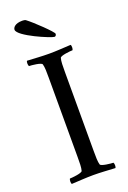

<svg xmlns="http://www.w3.org/2000/svg" viewBox="-161 -895 634 951"><g transform="rotate(-20 156.5 -419.0)"><path d="M159.2 -641.6C121.1 -641.6 84 -644.5 43.9 -646.5C39.1 -641.6 40 -623 43.9 -618.2C55.7 -618.2 108.4 -613.3 111.3 -602.5C116.2 -586.9 116.2 -559.6 116.2 -530.3V-113.3C116.2 -84 116.2 -56.6 111.3 -41C108.4 -30.3 55.7 -25.4 43.9 -25.4C40 -20.5 39.1 -2 43.9 2.9C84 1 121.1 -2 159.2 -2C197.3 -2 233.4 1 273.4 2.9C278.3 -2 277.3 -20.5 273.4 -25.4C261.7 -25.4 209 -30.3 206.1 -41C201.2 -56.6 201.2 -84 201.2 -113.3V-530.3C201.2 -559.6 201.2 -586.9 206.1 -602.5C209 -613.3 261.7 -618.2 273.4 -618.2C277.3 -623 278.3 -641.6 273.4 -646.5C233.4 -644.5 197.3 -641.6 159.2 -641.6ZM222.7 -723.6C222.7 -733.4 140.6 -812.5 106.4 -837.9C102.5 -839.8 96.7 -840.8 88.9 -840.8C50.8 -840.8 38.1 -823.2 38.1 -811.5C38.1 -777.3 196.3 -710.9 212.9 -710.9C216.8 -710.9 222.7 -714.8 222.7 -723.6Z"/></g></svg>

Font: Crimson
Style: Roman
Weight: 400
Version: Version 0.2